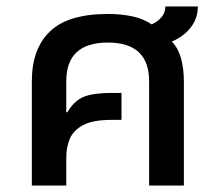

<svg xmlns="http://www.w3.org/2000/svg" viewBox="-20 -571 677 591"><path d="M78 0V-321Q78 -421 134 -474.5Q190 -528 312 -528Q354 -528 388 -520.5Q422 -513 447 -496Q465 -504 477 -518Q489 -532 489 -551H589Q589 -515 567.5 -487Q546 -459 509 -443Q529 -422 537.5 -390.5Q546 -359 546 -320V0H439V-321Q439 -440 312 -440Q184 -440 184 -321V-226L187 -225Q209 -262 239 -273.5Q269 -285 324 -285H354V-202H324Q266 -202 236 -186Q206 -170 195 -144Q184 -118 184 -86V0Z"/></svg>

Font: Noto Sans Thai UI Med
Style: Regular
Weight: 500
Designer: Monotype Design Team
Foundry: Monotype Imaging Inc.
Version: Version 2.000;GOOG;noto-source:20170915:90ef993387c0